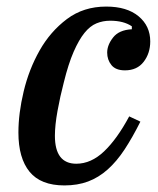

<svg xmlns="http://www.w3.org/2000/svg" viewBox="-20 -552 480 584"><path d="M176 12Q104 12 70 -29.5Q36 -71 36 -149Q36 -207 52 -274Q68 -341 100.5 -398.5Q133 -456 183.5 -494Q234 -532 303 -532Q366 -532 401.5 -502.5Q437 -473 437 -426Q437 -390 417 -364Q397 -338 360 -338Q332 -338 319 -354Q306 -370 306 -392Q306 -415 324 -438Q342 -461 381 -463V-472Q356 -489 315 -489Q293 -489 273.5 -481Q254 -473 237 -452Q220 -431 204 -394.5Q188 -358 174 -301Q163 -259 155 -215Q147 -171 147 -139Q147 -54 212 -54Q257 -54 296.5 -91.5Q336 -129 373 -198L407 -182Q383 -134 359 -97.5Q335 -61 307.5 -36.5Q280 -12 248 0Q216 12 176 12Z"/></svg>

Font: IBM Plex Serif Medm
Style: Italic
Weight: 500
Italic angle: -14°
Designer: Mike Abbink, Paul van der Laan, Pieter van Rosmalen
Foundry: Bold Monday
Version: Version 3.001